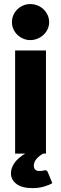

<svg xmlns="http://www.w3.org/2000/svg" viewBox="-20 -772 307 965"><path d="M132 -570.5Q113 -570.5 96.5 -577.8Q80 -585 67.2 -597.2Q54.5 -609.5 47.2 -625.8Q40 -642 40 -660.5Q40 -679.5 47.2 -696Q54.5 -712.5 67.2 -725Q80 -737.5 96.5 -744.5Q113 -751.5 132 -751.5Q151.5 -751.5 168.8 -744.5Q186 -737.5 199 -725Q212 -712.5 219.5 -696Q227 -679.5 227 -660.5Q227 -642 219.5 -625.8Q212 -609.5 199 -597.2Q186 -585 168.8 -577.8Q151.5 -570.5 132 -570.5ZM243 148.5Q225.5 159 199.5 166.2Q173.5 173.5 144 173.5Q90.5 173.5 62.8 152.5Q35 131.5 35 99Q35 73.5 52 48Q69 22.5 106.5 0H56V-518.5H211V0H197Q177.5 10.5 163.8 26.2Q150 42 150 61Q150 73 156.8 80.2Q163.5 87.5 177 87.5Q184.5 87.5 189 87Q193.5 86.5 196.5 85.8Q199.5 85 201.5 84.2Q203.5 83.5 206 83.5Q216.5 83.5 220 93Z"/></svg>

Font: Lato ExtraBold
Style: Regular
Weight: 800
Designer: Lukasz Dziedzic with Adam Twardoch and Botio Nikoltchev
Foundry: tyPoland Lukasz Dziedzic
Version: Version 2.015; 2015-08-06; http://www.latofonts.com/